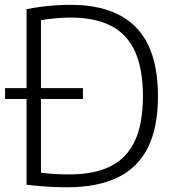

<svg xmlns="http://www.w3.org/2000/svg" viewBox="-20 -767 728 792"><path d="M1 -358.5V-403.5H322V-358.5ZM257 5.5Q230 5.5 203.8 4.5Q177.5 3.5 149.8 1.2Q122 -1 89.5 -5V-729Q118 -735 149 -739Q180 -743 211.2 -745Q242.5 -747 272 -747Q450 -747 540.8 -654.5Q631.5 -562 631.5 -370Q631.5 -240 589.5 -157Q547.5 -74 464 -34.2Q380.5 5.5 257 5.5ZM266.5 -47.5Q367.5 -47.5 434.8 -80.5Q502 -113.5 535.8 -184.8Q569.5 -256 569.5 -370Q569.5 -483 536.8 -554.8Q504 -626.5 438 -660.5Q372 -694.5 272 -694.5Q243 -694.5 212.2 -691.8Q181.5 -689 149 -684V-54.5Q176.5 -51 204.2 -49.2Q232 -47.5 266.5 -47.5Z"/></svg>

Font: Encode Sans SC Light
Style: Regular
Weight: 300
Version: Version 3.002